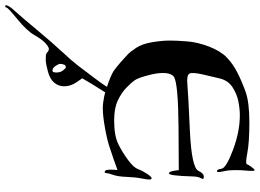

<svg xmlns="http://www.w3.org/2000/svg" viewBox="-255 -453 986 728"><g transform="rotate(90 238.0 -89.0)"><path d="M215.3 -22.9Q215.3 -22.9 236.3 -14.2L194.3 52.7L170.9 92.3L184.6 111.8Q201.7 136.2 201.2 161.6Q200.7 183.6 186.3 199.7Q171.9 215.8 142.3 223.1Q112.8 230.5 104.5 230.5Q96.2 230.5 86.9 230.2Q77.6 230 72 224.4Q66.4 218.8 59.3 218.8Q52.2 218.8 37.8 231.7Q23.4 244.6 7.3 273.2Q-8.8 301.8 -53 337.9Q-97.2 374 -97.2 379.2Q-97.2 384.3 -104 384.3Q-106 384.3 -106 381.3Q-106 371.1 -84 347.2Q-62 323.2 -14.2 265.6Q33.7 208 69.3 169.7Q105 131.3 121.1 110.4Q137.2 89.4 171.4 43.9Q205.6 -1.5 215.3 -22.9ZM142.1 205.1Q148.9 205.1 148.9 189.9Q148.9 174.8 140.6 164.6Q132.3 154.3 129.4 154.3Q121.1 154.3 118.7 162.1Q116.2 169.9 116.2 175.8Q116.2 181.6 124 193.4Q131.8 205.1 142.1 205.1ZM543 -327.6Q540.5 -236.8 531.7 -236.8Q526.4 -236.8 523.7 -246.1Q521 -255.4 519 -273.9L354 -272.9Q191.9 -271.5 166 -255.9Q153.3 -248 151.1 -222.7Q148.9 -197.3 159.2 -158.4Q169.4 -119.6 178.2 -106.9Q187 -94.2 206.3 -75.4Q225.6 -56.6 254.9 -42.7Q284.2 -28.8 330.6 -28.8Q389.6 -28.8 422.1 -45.4Q454.6 -62 481.9 -82.5Q509.3 -103 515.4 -119.6Q521.5 -136.2 533 -153.6Q544.4 -170.9 549.6 -170.9Q554.7 -170.9 554.7 -161.6Q554.7 -153.3 550.3 -130.9Q545.9 -108.4 544.7 -76.2Q543.5 -43.9 537.4 -26.1Q531.2 -8.3 530.5 -0.5Q529.8 7.3 526.9 7.3Q524.9 7.3 521.2 4.6Q517.6 2 517.3 -11.7Q517.1 -25.4 518.6 -41.5Q499 -34.2 479 -27.3Q459 -20.5 430.4 -11Q401.9 -1.5 357.2 6.3Q312.5 14.2 285.2 14.2Q265.1 14.2 241.5 9.3Q217.8 4.4 185.1 -7.8Q152.3 -20 139.4 -29.5Q126.5 -39.1 108.6 -54.7Q90.8 -70.3 80.6 -80.1Q70.3 -89.8 55.4 -112.3Q40.5 -134.8 34.2 -171.9Q27.8 -209 27.8 -240.7Q27.8 -267.1 31 -306.6Q34.2 -346.2 51 -389.6Q67.9 -433.1 92.3 -456.3Q116.7 -479.5 149.2 -496.1Q181.6 -512.7 221.7 -527.1Q261.7 -541.5 337.9 -541.5Q414.1 -541.5 454.3 -533.7Q494.6 -525.9 496.6 -532Q498.5 -538.1 507.3 -549.8Q516.1 -561.5 519 -561.5Q522 -561.5 522 -551.5Q522 -541.5 520.5 -525.6Q519 -509.8 519 -486.8Q519 -463.9 522.7 -447.5Q526.4 -431.2 526.4 -424.8Q526.4 -418.5 522.9 -418.5Q516.1 -418.5 513.7 -436Q511.2 -453.6 442.1 -479.5Q373 -505.4 311 -505.4Q287.1 -505.4 258.3 -499.8Q229.5 -494.1 203.9 -477.1Q178.2 -460 170.9 -426.8L156.7 -366.7Q147 -325.2 153.3 -314.2Q159.7 -303.2 193.1 -306.4Q226.6 -309.6 368.2 -315.9Q509.8 -322.3 522 -348.6Q531.2 -368.7 543.9 -368.9Q556.6 -369.1 550 -358.6Q543.5 -348.1 543 -327.6Z"/></g></svg>

Font: Eadui
Style: Medium
Weight: 500
Designer: Peter S. Baker
Version: Version 1.1